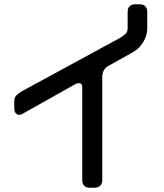

<svg xmlns="http://www.w3.org/2000/svg" viewBox="-20 -777 768 901"><path d="M366 69Q366 85 375 94.5Q384 104 402 104H424Q440 104 450 95Q460 86 460 69V-417Q460 -433 467 -446.5Q474 -460 491 -469L605 -533Q635 -550 653 -581Q671 -612 671 -644V-722Q671 -738 662 -747.5Q653 -757 635 -757H614Q598 -757 588.5 -748Q579 -739 579 -722V-644Q579 -628 569 -618Q559 -608 543 -599L83 -349Q66 -339 56.5 -329Q47 -319 47 -303V-268Q47 -253 54.5 -245.5Q62 -238 68 -238Q71 -238 75 -238.5Q79 -239 84 -242L335 -383Q342 -387 350 -387Q366 -387 366 -367Z"/></svg>

Font: WDXL Lubrifont TC
Style: Regular
Weight: 400
Designer: [WDXL Lubrifont] Copyright 2020-2022 (c) NightFurySL2001, Skr-ZERO; [ZCOOL QingKe HuangYou] Copyright 2018-2022 (c) The 
Version: Version 2.001;hotconv 1.1.1;makeotfexe 2.6.0